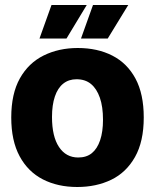

<svg xmlns="http://www.w3.org/2000/svg" viewBox="-20 -734 620 768"><path d="M289 14Q211 14 151.5 -16.5Q92 -47 58.5 -109Q25 -171 25 -264Q25 -359 59.5 -420.5Q94 -482 154.5 -512Q215 -542 291 -542Q370 -542 429.5 -511.5Q489 -481 522 -419.5Q555 -358 555 -264Q555 -168 520 -106Q485 -44 425 -15Q365 14 289 14ZM293 -104Q326 -104 347.5 -121.5Q369 -139 380.5 -173Q392 -207 392 -255Q392 -307 379.5 -343Q367 -379 344 -398Q321 -417 286 -417Q255 -417 233 -399.5Q211 -382 199.5 -348Q188 -314 188 -266Q188 -188 216 -146Q244 -104 293 -104ZM246 -580H138L186 -714H327ZM411 -580H304L352 -714H493Z"/></svg>

Font: Bricolage Grotesque 72pt ExtraBold
Style: Regular
Weight: 800
Designer: Mathieu Triay
Foundry: Atelier Triay
Version: Version 1.001;gftools[0.9.33.dev8+g029e19f]